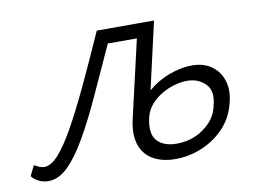

<svg xmlns="http://www.w3.org/2000/svg" viewBox="-73 -491 779 578"><g transform="rotate(-10 317.0 -202.0)"><path d="M32 8Q16 8 2 0.5Q-12 -7 -18 -16L-3 -47Q4 -43 12 -39.5Q20 -36 27 -36Q48 -36 71 -61.5Q94 -87 121.5 -136Q149 -185 182 -255Q215 -325 254 -413H401L392 -369H280Q243 -288 211.5 -219Q180 -150 150.5 -99Q121 -48 92.5 -20Q64 8 32 8ZM421 9Q380 9 352 -7.5Q324 -24 314 -55.5Q304 -87 314 -131L379 -413H429L364 -128Q353 -80 372.5 -58Q392 -36 433 -36Q463 -36 489 -47Q515 -58 535 -79Q555 -100 561 -129Q573 -173 551 -195Q529 -217 495 -217Q478 -217 457.5 -211.5Q437 -206 417.5 -194.5Q398 -183 383.5 -166.5Q369 -150 364 -128H330Q340 -160 361 -185.5Q382 -211 409 -227.5Q436 -244 464.5 -252Q493 -260 517 -260Q553 -260 577 -243Q601 -226 610.5 -196.5Q620 -167 610 -129Q599 -84 569.5 -53.5Q540 -23 501 -7Q462 9 421 9Z"/></g></svg>

Font: Ysabeau Infant Light
Style: Italic
Weight: 300
Italic angle: -12°
Designer: Christian Thalmann (Catharsis Fonts)
Version: Version 2.001;gftools[0.9.30]; featfreeze: ss01,ss02,lnum